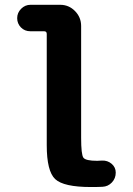

<svg xmlns="http://www.w3.org/2000/svg" viewBox="-20 -750 540 780"><path d="M394.5 -97.7Q417 -98.6 433.6 -84.5Q450.2 -70.3 450.2 -48.8Q450.2 -25.4 434.6 -8.8Q418.9 7.8 396.5 8.8Q381.8 9.8 349.6 9.8Q238.3 9.8 204.1 -22.5Q169.9 -54.7 169.9 -160.2V-612.3Q169.9 -623 159.2 -623H103.5Q80.1 -623 64.9 -638.7Q49.8 -654.3 49.8 -676.3Q49.8 -698.2 65.9 -714.4Q82 -730.5 103.5 -730.5H224.6Q259.8 -730.5 284.7 -705.1Q309.6 -679.7 309.6 -644.5V-190.4Q309.6 -122.1 318.8 -109.4Q328.1 -96.7 375 -96.7Q377.9 -96.7 384.3 -97.2Q390.6 -97.7 394.5 -97.7Z"/></svg>

Font: Rounded-X Mgen+ 2m bold
Style: Bold
Weight: 700
Designer: [Source Han Sans]
Ryoko NISHIZUKA  (kana & ideographs); Paul D. Hunt (Latin, Greek & Cyrillic); Wenlong ZHANG  (bopomofo
Version: Version 1.059.20150602